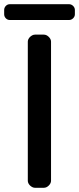

<svg xmlns="http://www.w3.org/2000/svg" viewBox="-51 -892 376 912"><path d="M304.7 -844.7V-824.2Q304.7 -813.5 296.4 -805.2Q288.1 -796.9 276.4 -796.9H-3.9Q-15.6 -796.9 -23.4 -805.2Q-31.2 -813.5 -31.2 -824.2V-844.7Q-31.2 -855.5 -23.4 -863.8Q-15.6 -872.1 -3.9 -872.1H276.4Q288.1 -872.1 296.4 -863.8Q304.7 -855.5 304.7 -844.7ZM81.1 -694.3Q81.1 -706.1 91.8 -716.8Q103.5 -727.5 115.2 -727.5Q126 -727.5 136.7 -727.5Q146.5 -727.5 157.2 -727.5Q169.9 -727.5 180.7 -716.8Q191.4 -706.1 191.4 -694.3Q191.4 -529.3 191.4 -363.3Q191.4 -198.2 191.4 -33.2Q191.4 -21.5 180.7 -10.7Q169.9 0 157.2 0Q146.5 0 136.7 0Q126 0 115.2 0Q103.5 0 91.8 -10.7Q81.1 -21.5 81.1 -33.2Q81.1 -198.2 81.1 -363.3Q81.1 -529.3 81.1 -694.3Z"/></svg>

Font: DeepSea
Style: Medium
Weight: 500
Designer: Stem
Version: Version 3.019;git-0a5106e0b